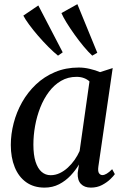

<svg xmlns="http://www.w3.org/2000/svg" viewBox="-20 -866 589 897"><path d="M439.5 -87.5Q436.5 -65 442.8 -56.5Q449 -48 458.5 -48Q467.5 -48 478.8 -54.8Q490 -61.5 504 -75.5L516.5 -52.5Q511 -44 495.5 -29Q480 -14 457 -1.8Q434 10.5 404.5 10.5Q374.5 10.5 358 -6.8Q341.5 -24 343 -58L349 -97.5Q333 -70.5 309.8 -45.8Q286.5 -21 256 -5.2Q225.5 10.5 188 10.5Q137.5 10.5 102.2 -14.8Q67 -40 48.8 -85Q30.5 -130 30.5 -189Q30.5 -239 43.8 -290.5Q57 -342 83.2 -388.5Q109.5 -435 148 -471.5Q186.5 -508 236.8 -529.2Q287 -550.5 348 -550.5Q373 -550.5 399.8 -544.2Q426.5 -538 447.5 -529L506.5 -548ZM398 -485.5Q387.5 -495.5 372.2 -501.2Q357 -507 337.5 -507Q297.5 -507 265.2 -488.2Q233 -469.5 208.8 -437.2Q184.5 -405 168.2 -363.8Q152 -322.5 144 -278Q136 -233.5 136 -190.5Q136 -142 146.2 -110.2Q156.5 -78.5 174.5 -63Q192.5 -47.5 216.5 -47.5Q238.5 -47.5 258.8 -57Q279 -66.5 296.8 -82.8Q314.5 -99 328.5 -119Q342.5 -139 352 -160.5ZM251 -606Q231.5 -621.5 207 -646Q182.5 -670.5 158.5 -698.2Q134.5 -726 116 -751.2Q97.5 -776.5 89 -793L159 -840.5L273 -621.5ZM411 -606Q392.5 -623 370.5 -649.5Q348.5 -676 327.5 -705.5Q306.5 -735 290.2 -761.5Q274 -788 267 -805L341.5 -846.5L434.5 -619.5Z"/></svg>

Font: Merriweather 60pt
Style: Italic
Weight: 400
Italic angle: -7.8°
Version: Version 2.101